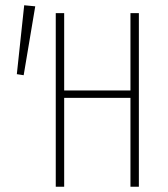

<svg xmlns="http://www.w3.org/2000/svg" viewBox="-20 -710 640 730"><path d="M192 0V-660H224V-366H476V-660H508V0H476V-338H224V0ZM70 -424 44 -428 72 -690 114 -686Z"/></svg>

Font: Source Code Pro ExtraLight
Style: Regular
Weight: 200
Monospace: yes
Designer: Paul D. Hunt, Teo Tuominen
Foundry: Adobe
Version: Version 1.026;hotconv 1.1.0;makeotfexe 2.6.0